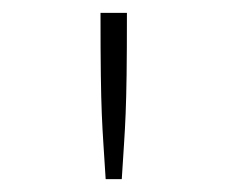

<svg xmlns="http://www.w3.org/2000/svg" viewBox="-20 -685 353 298"><path d="M136 -665H177Q177 -605 176.5 -569Q176 -533 175 -508.5Q174 -484 172.5 -461.5Q171 -439 169 -407H144Q142 -439 140.5 -461.5Q139 -484 138 -508Q137 -532 136.5 -568.5Q136 -605 136 -665Z"/></svg>

Font: Inconsolata ExtraCondensed Light
Style: Regular
Weight: 300
Width: 2
Monospace: yes
Designer: Raph Levien, Cyreal, Brenton Simpson
Foundry: Raph Levien, Cyreal, Google
Version: Version 3.100; ttfautohint (v1.8.4.7-5d5b)